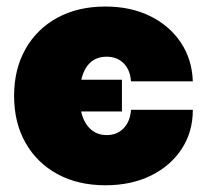

<svg xmlns="http://www.w3.org/2000/svg" viewBox="-20 -547 623 579"><path d="M297.9 11.7Q215.3 11.7 153.3 -22Q91.3 -55.7 56.9 -116.5Q22.5 -177.2 22.5 -257.8Q22.5 -338.4 56.9 -399.2Q91.3 -460 153.3 -493.7Q215.3 -527.3 297.9 -527.3Q373.5 -527.3 432.1 -498.8Q490.7 -470.2 524.9 -419.4Q559.1 -368.7 561.5 -301.8H375Q372.6 -336.4 352.8 -356.2Q333 -376 301.8 -376Q241.7 -376 225.1 -306.6H347.7V-210.9H224.6Q232.4 -176.8 252.4 -158.2Q272.5 -139.6 301.8 -139.6Q333 -139.6 352.8 -160.2Q372.6 -180.7 375 -215.8H561.5Q561.5 -148.9 527.8 -97.7Q494.1 -46.4 434.8 -17.3Q375.5 11.7 297.9 11.7Z"/></svg>

Font: Inter Display Black
Style: Regular
Weight: 900
Designer: Rasmus Andersson
Foundry: rsms
Version: Version 4.000;git-a52131595